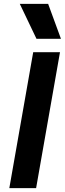

<svg xmlns="http://www.w3.org/2000/svg" viewBox="-20 -969 334 989"><path d="M151 -700H289L166 0H28ZM82 -949H228L294 -769H168Z"/></svg>

Font: Bai Jamjuree
Style: Bold Italic
Weight: 700
Italic angle: -10°
Designer: Katatrad Aksorn Co.,Ltd.
Foundry: Cadson Demak Co.,Ltd.
Version: Version 1.000; ttfautohint (v1.6)